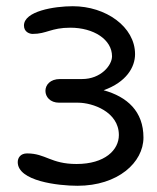

<svg xmlns="http://www.w3.org/2000/svg" viewBox="-20 -580 506 617"><path d="M229 17C359 17 441 -58 441 -138C441 -222 389 -269 313 -290C386 -316 414 -364 414 -406C414 -494 320 -560 214 -560C154 -560 57 -544 57 -498C57 -477 75 -471 85 -471C130 -471 144 -491 206 -491C281 -491 340 -453 340 -399C340 -370 304 -326 244 -326H173C141 -326 126 -307 126 -288C126 -269 141 -250 170 -250H231C277 -250 362 -221 362 -146C362 -98 317 -53 226 -53C143 -53 127 -87 67 -87C46 -87 37 -73 37 -59C37 2 167 17 229 17Z"/></svg>

Font: Numismatica Pro
Style: Regular
Weight: 400
Designer: Chris Hopkins
Foundry: Edward C. D. Hopkins
Version: Version 2.19D